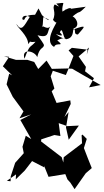

<svg xmlns="http://www.w3.org/2000/svg" viewBox="-73 -1206 723 1341"><path d="M533 -825 539 -859 429 -872 406 -854 440 -815 406 -728 289 -725 252 -783 194 -724 166 -773 118 -788H38L-45 -813L-9 -809L-53 -743L12 -680L-9 -691L-27 -617L16 -530L91 -428L63 -380L145 -407L69 -368L145 -235L107 -258L84 -181L93 -136L33 -69L2 25L1 60L-25 57L39 12L37 47L100 -15L151 -81L236 -37L235 -48L266 29L383 10L398 47L418 69L448 115L526 4L568 -32C549 -78 531 -125 513 -172L533 -236L503 -266L497 -261L500 -205L372 -108L369 -71L358 -108L214 -218L216 -247L124 -292L201 -228L307 -263L349 -256L337 -346L397 -325L478 -329L407 -230L388 -315L406 -423L377 -389L421 -480L418 -505L322 -487L288 -568L307 -588L281 -673L296 -712L387 -682L406 -727L431 -726L512 -679C552 -657 591 -634 630 -612L549 -596L583 -660L521 -708L527 -739L476 -812L549 -874ZM409 -1103C435 -1141 436 -1173 363 -1125C355 -1190 402 -1191 320 -1181C345 -1155 348 -1154 310 -1175C286 -1150 323 -1123 297 -1067C297 -1067 317 -1043 322 -1050C315 -1032 234 -917 305 -878C318 -916 386 -874 327 -924C407 -965 397 -906 317 -968C328 -966 385 -940 345 -980C365 -1029 365 -940 388 -932C443 -939 435 -991 439 -1000C545 -1039 515 -1017 471 -965C429 -966 474 -1014 423 -1006C492 -1005 467 -1079 434 -1091C499 -1145 461 -1094 526 -1159L382 -1139ZM172 -1103C152 -1101 109 -1106 97 -1069C71 -1058 79 -1116 135 -1088C94 -1022 78 -982 42 -1038C45 -1015 123 -959 124 -898C160 -940 103 -905 175 -914C133 -866 138 -903 98 -796C74 -872 170 -851 187 -807C203 -877 229 -866 233 -887C241 -893 203 -938 189 -960C277 -935 253 -987 279 -1022C251 -989 219 -1048 217 -1006C224 -1050 224 -988 229 -1086C294 -1065 270 -1048 220 -1101L196 -1147Z"/></svg>

Font: Hussar Lance
Style: ExBd
Weight: 700
Foundry: Cannot Into Space Fonts, PlusOne Fonts
Version: Version 2.270